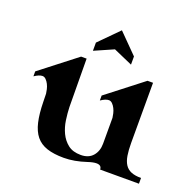

<svg xmlns="http://www.w3.org/2000/svg" viewBox="-122 -829 969 948"><g transform="rotate(20 362.5 -355.0)"><path d="M246 -509 248 -255Q249 -224 254 -188.5Q259 -153 273.5 -122.5Q288 -92 313.5 -72Q339 -52 381 -52Q422 -52 444 -77.5Q466 -103 466 -142V-278Q465 -287 462 -300Q459 -313 453 -325Q447 -337 438.5 -345.5Q430 -354 420 -354Q403 -354 378 -337V-363L566 -509H595V-193Q595 -155 599.5 -127.5Q604 -100 615.5 -82Q627 -64 647.5 -55.5Q668 -47 700 -47V-17H483H496Q496 -40 469 -40Q452 -40 425 -31Q362 -10 307 -10Q254 -10 218 -22Q182 -34 160.5 -60.5Q139 -87 129 -130Q119 -173 118 -235L117 -278Q116 -287 113 -300Q110 -313 104 -325Q98 -337 89.5 -345.5Q81 -354 71 -354Q54 -354 29 -337V-363L217 -509ZM262 -599 362 -700 462 -599V-556L362 -600L262 -556Z"/></g></svg>

Font: CatShop
Style: Regular
Weight: 400
Designer: Peter Wiegel
Foundry: Peter Wiegel
Version: Version 1.000 2009 initial release